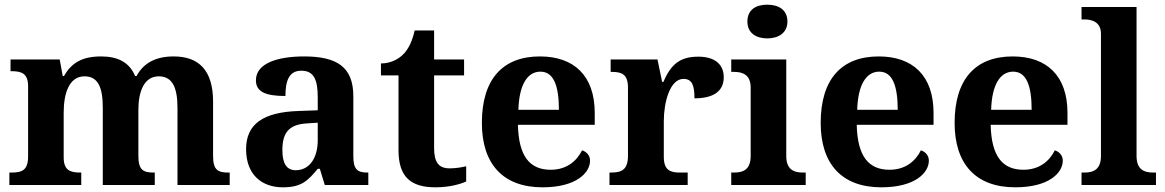

<svg xmlns="http://www.w3.org/2000/svg" viewBox="-20 -790 4974 820"><path d="M20 0H327V-53H324C280 -53 252 -62 252 -118V-309C252 -391 275 -464 341 -464C400 -464 419 -415 419 -329V0H641V-53H638C593 -53 571 -62 571 -124V-321C571 -398 595 -464 658 -464C717 -464 738 -415 738 -329V0H961V-53H957C912 -53 890 -62 890 -124V-356C890 -491 828 -549 722 -549C645 -549 593 -521 563 -465H557C533 -524 483 -549 412 -549C330 -549 285 -521 253 -465H248L235 -536H25V-486H28C72 -486 100 -477 100 -421V-122C100 -62 73 -53 28 -53H20Z M1188 10C1264 10 1293 -15 1337 -69H1346L1367 0H1553V-53H1549C1504 -53 1489 -69 1489 -124V-379C1489 -504 1419 -549 1279 -549C1166 -549 1073 -520 1073 -447C1073 -398 1114 -380 1199 -380C1199 -448 1216 -488 1267 -488C1322 -488 1337 -447 1337 -374V-319L1255 -316C1105 -311 1031 -261 1031 -153C1031 -42 1100 10 1188 10ZM1243 -63C1204 -63 1186 -92 1186 -149C1186 -221 1212 -259 1292 -263L1337 -266V-191C1337 -113 1300 -63 1243 -63Z M1840 10C1902 10 1950 -5 1971 -15V-80C1950 -75 1926 -71 1900 -71C1853 -71 1834 -98 1834 -158V-468H1962V-536H1834V-660H1751C1741 -615 1725 -582 1705 -561C1685 -539 1650 -519 1607 -519V-468H1682V-148C1682 -31 1738 10 1840 10Z M2297 10C2441 10 2500 -52 2500 -104C2500 -126 2485 -142 2466 -148C2443 -102 2400 -65 2332 -65C2242 -65 2195 -123 2192 -257H2520V-308C2520 -467 2431 -549 2286 -549C2128 -549 2038 -453 2038 -265C2038 -91 2127 10 2297 10ZM2367 -321H2194C2197 -427 2232 -484 2288 -484C2345 -484 2367 -423 2367 -321Z M2583 0H2917V-53H2885C2845 -53 2815 -61 2815 -120V-273C2815 -350 2840 -453 2899 -453C2936 -453 2946 -425 2946 -370C3025 -370 3071 -399 3071 -460C3071 -511 3038 -548 2962 -548C2880 -548 2844 -511 2813 -440H2808L2788 -536H2588V-483H2591C2635 -483 2662 -474 2662 -415V-125C2662 -62 2632 -53 2587 -53H2583Z M3257 -626C3304 -626 3343 -649 3343 -698C3343 -749 3304 -770 3257 -770C3209 -770 3172 -749 3172 -698C3172 -649 3209 -626 3257 -626ZM3103 0H3421V-53H3409C3369 -53 3338 -67 3338 -124V-536H3103V-483H3115C3154 -483 3186 -469 3186 -416V-124C3186 -67 3156 -53 3115 -53H3103Z M3744 10C3888 10 3947 -52 3947 -104C3947 -126 3932 -142 3913 -148C3890 -102 3847 -65 3779 -65C3689 -65 3642 -123 3639 -257H3967V-308C3967 -467 3878 -549 3733 -549C3575 -549 3485 -453 3485 -265C3485 -91 3574 10 3744 10ZM3814 -321H3641C3644 -427 3679 -484 3735 -484C3792 -484 3814 -423 3814 -321Z M4316 10C4460 10 4519 -52 4519 -104C4519 -126 4504 -142 4485 -148C4462 -102 4419 -65 4351 -65C4261 -65 4214 -123 4211 -257H4539V-308C4539 -467 4450 -549 4305 -549C4147 -549 4057 -453 4057 -265C4057 -91 4146 10 4316 10ZM4386 -321H4213C4216 -427 4251 -484 4307 -484C4364 -484 4386 -423 4386 -321Z M4599 0H4917V-53H4905C4865 -53 4834 -67 4834 -124V-760H4599V-707H4611C4639 -707 4682 -699 4682 -646V-124C4682 -67 4651 -53 4611 -53H4599Z"/></svg>

Font: Noto Serif Georgian Bold
Style: Regular
Weight: 700
Designer: Monotype Design Team, Akaki Razmadze
Foundry: Google LLC
Version: Version 2.003